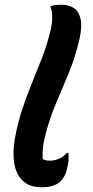

<svg xmlns="http://www.w3.org/2000/svg" viewBox="-20 -777 390 809"><path d="M194 -653Q200 -679 200 -705Q200 -731 192 -750Q203 -755 215 -756Q227 -757 240 -757Q269 -757 290.5 -743.5Q312 -730 319.5 -697.5Q327 -665 314 -608Q296 -532 268 -465.5Q240 -399 212.5 -333Q185 -267 167 -191Q157 -147 160 -107Q171 -100 189 -100Q209 -100 227.5 -107.5Q246 -115 262 -133H268Q270 -120 269 -104Q268 -88 262 -64Q258 -46 251 -34.5Q244 -23 234 -12Q224 -2 204.5 5Q185 12 156 12Q104 12 75.5 -16Q47 -44 40 -89.5Q33 -135 42 -189Q54 -257 73 -314.5Q92 -372 114 -425.5Q136 -479 157.5 -534.5Q179 -590 194 -653Z"/></svg>

Font: Recursive Sn Csl St SmB
Style: Italic
Weight: 600
Italic angle: -15°
Version: Version 1.079;hotconv 1.0.112;makeotfexe 2.5.65598; ttfautoh